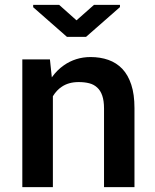

<svg xmlns="http://www.w3.org/2000/svg" viewBox="-20 -774 640 794"><path d="M72.3 0H198.7V-376Q206.1 -388.2 215.3 -398.2Q224.6 -408.2 235.8 -415.5Q249.5 -424.8 266.8 -429.7Q284.2 -434.6 305.2 -434.6Q329.6 -434.6 348.9 -429.7Q368.2 -424.8 381.8 -412.1Q395.5 -399.9 402.8 -378.7Q410.2 -357.4 410.2 -325.2V0H536.1V-327.1Q536.1 -383.8 522.9 -423.8Q509.8 -463.9 485.8 -489.3Q461.4 -514.6 428 -526.4Q394.5 -538.1 354.5 -538.1Q323.2 -538.1 295.4 -529.3Q267.6 -520.5 244.1 -503.9Q230 -494.1 217.5 -481.7Q205.1 -469.2 194.3 -454.1L186.5 -528.3H72.3ZM296.4 -689.9 224.6 -753.9H117.2V-744.1L256.8 -621.6H335.9L476.1 -744.6V-753.9H368.7Z"/></svg>

Font: Roboto Mono SemiBold
Style: Regular
Weight: 600
Monospace: yes
Designer: Google
Version: Version 3.000